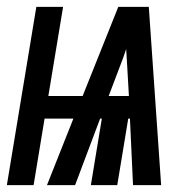

<svg xmlns="http://www.w3.org/2000/svg" viewBox="-47 -540 567 560"><path d="M-27 0 59 -520H137L94 -260H194L298 -520H387L423 0H341L332 -194H327L295 0H218L250 -194H245L172 0H90L167 -194H83L51 0ZM329 -260 324 -347Q323 -359 322.5 -372Q322 -385 321 -397Q317 -385 312.5 -372Q308 -359 303 -347L270 -260Z"/></svg>

Font: Iosevka SS18
Style: Bold Italic
Weight: 700
Italic angle: -9°
Monospace: yes
Designer: Belleve Invis
Foundry: Belleve Invis
Version: Version 25.1.1; ttfautohint (v1.8.4)